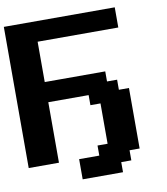

<svg xmlns="http://www.w3.org/2000/svg" viewBox="-104 -961 1020 1172"><g transform="rotate(-10 406.0 -375.0)"><path d="M312.5 125H562.5V62.5H625V0H687.5V-375H625V-437.5H562.5V-500H187.5V-750H687.5V-875H0V0H187.5V-375H437.5V-312.5H500V-62.5H437.5V0H312.5Z"/></g></svg>

Font: Faithful 32x
Style: Semibold
Weight: 400
Foundry: Faithful Resource Pack
Version: Version 1.0; January 27, 2023